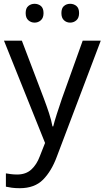

<svg xmlns="http://www.w3.org/2000/svg" viewBox="-20 -750 550 1010"><path d="M1 -536H95L211 -231Q226 -191 238 -154.5Q250 -118 256 -85H260Q266 -110 279 -150.5Q292 -191 306 -232L415 -536H510L279 74Q251 150 206.5 195Q162 240 84 240Q60 240 42 237.5Q24 235 11 232V162Q22 164 37.5 166Q53 168 70 168Q116 168 144.5 142Q173 116 189 73L217 2ZM115 -681Q115 -707 129 -718.5Q143 -730 162 -730Q181 -730 195 -718.5Q209 -707 209 -681Q209 -656 195 -643.5Q181 -631 162 -631Q143 -631 129 -643.5Q115 -656 115 -681ZM303 -681Q303 -707 316.5 -718.5Q330 -730 349 -730Q368 -730 382 -718.5Q396 -707 396 -681Q396 -656 382 -643.5Q368 -631 349 -631Q330 -631 316.5 -643.5Q303 -656 303 -681Z"/></svg>

Font: Noto Sans Tangsa
Style: Regular
Weight: 400
Designer: David Williams
Foundry: Google LLC
Version: Version 1.504